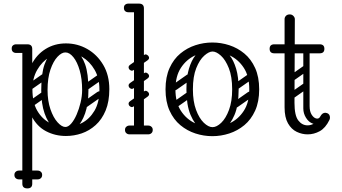

<svg xmlns="http://www.w3.org/2000/svg" viewBox="-20 -746 1897 1066"><path d="M346 -505Q410 -505 464.5 -474Q519 -443 553 -386Q587 -329 587 -251Q587 -182 566.5 -132.5Q546 -83 511 -51.5Q476 -20 433.5 -5.5Q391 9 346 9Q286 9 235.5 -17.5Q185 -44 155 -101.5Q125 -159 125 -251Q125 -329 154 -386Q183 -443 233 -474Q283 -505 346 -505ZM346 -455Q298 -455 255.5 -429.5Q213 -404 186.5 -358Q160 -312 160 -250Q160 -177 187 -131Q214 -85 257 -63Q300 -41 346 -41Q392 -41 434.5 -63Q477 -85 504.5 -131Q532 -177 532 -250Q532 -312 505.5 -358Q479 -404 437 -429.5Q395 -455 346 -455ZM132 -500Q159 -500 159 -474V274Q159 300 132 300Q104 300 104 274V-474Q104 -500 132 -500ZM155 -476Q153 -463 146 -459Q142 -452 121 -452H70Q58 -452 51 -459Q45 -465 45 -476Q45 -488 51 -493Q58 -500 70 -500H121Q132 -500 138 -498.5Q144 -497 145 -495Q149 -491 152 -486Q155 -481 155 -476ZM340 -7Q306 -9 276 -36.5Q246 -64 227.5 -116.5Q209 -169 209 -245Q209 -338 227.5 -389Q246 -440 276 -460.5Q306 -481 340 -481L343 -455Q322 -455 299 -430.5Q276 -406 260 -359.5Q244 -313 244 -246Q244 -186 260 -139.5Q276 -93 299.5 -67Q323 -41 343 -41ZM340 -7 343 -41Q359 -41 375.5 -60Q392 -79 405.5 -110Q419 -141 427.5 -177Q436 -213 436 -246Q436 -308 422.5 -355Q409 -402 387.5 -428.5Q366 -455 343 -455L340 -481Q374 -481 404 -460.5Q434 -440 452.5 -389Q471 -338 471 -245Q471 -169 452.5 -116.5Q434 -64 404 -36.5Q374 -9 340 -7ZM60 225Q60 214 67 208Q74 201 86 201H135Q147 201 154 207Q161 214 161 225Q161 237 154 244Q147 250 135 250H86Q74 250 67 243Q60 237 60 225ZM214 225Q214 237 207 243Q200 250 188 250H139Q128 250 120 244Q113 237 113 225Q113 214 120 207Q128 201 139 201H188Q200 201 207 208Q214 214 214 225ZM156 -250Q141 -239 132 -253Q128 -258 127.5 -265Q127 -272 135 -278L212 -332Q227 -342 237 -328Q241 -322 240.5 -315.5Q240 -309 233 -304ZM158 -153Q143 -142 134 -156Q130 -161 129.5 -168Q129 -175 137 -181L214 -235Q229 -245 239 -231Q243 -225 242.5 -218.5Q242 -212 235 -207ZM470 -250Q455 -239 446 -253Q442 -258 441.5 -265Q441 -272 449 -278L526 -332Q541 -342 551 -328Q555 -322 554.5 -315.5Q554 -309 547 -304ZM464 -153Q449 -142 440 -156Q436 -161 435.5 -168Q435 -175 443 -181L520 -235Q535 -245 545 -231Q549 -225 548.5 -218.5Q548 -212 541 -207Z M751 0Q724 0 724 -26V-700Q724 -726 751 -726Q779 -726 779 -700V-26Q779 0 751 0ZM778 -702Q776 -689 769 -685Q765 -678 744 -678H693Q681 -678 674 -685Q668 -691 668 -702Q668 -714 674 -719Q681 -726 693 -726H744Q755 -726 761 -724.5Q767 -723 768 -721Q772 -717 775 -712Q778 -707 778 -702ZM674 -25Q674 -36 681 -42Q688 -49 700 -49H749Q761 -49 768 -43Q775 -36 775 -25Q775 -13 768 -6Q761 0 749 0H700Q688 0 681 -7Q674 -13 674 -25ZM828 -25Q828 -13 821 -7Q814 0 802 0H753Q742 0 734 -6Q727 -13 727 -25Q727 -36 734 -43Q742 -49 753 -49H802Q814 -49 821 -42Q828 -36 828 -25ZM722 -357Q715 -352 708.5 -354Q702 -356 697 -362Q693 -369 694 -375Q695 -381 702 -386L779 -440Q787 -446 793.5 -443Q800 -440 804 -435Q809 -428 807.5 -422Q806 -416 799 -411ZM722 -155Q715 -150 708.5 -152Q702 -154 697 -160Q693 -167 694 -173Q695 -179 702 -184L779 -238Q787 -244 793.5 -241Q800 -238 804 -233Q809 -226 807.5 -220Q806 -214 799 -209ZM722 -256Q715 -251 708.5 -253Q702 -255 697 -261Q693 -268 694 -274Q695 -280 702 -285L779 -339Q787 -345 793.5 -342Q800 -339 804 -334Q809 -327 807.5 -321Q806 -315 799 -310Z M1159 10Q1111 10 1065 -5Q1019 -20 981.5 -51Q944 -82 921.5 -131.5Q899 -181 899 -250Q899 -319 921.5 -368.5Q944 -418 981.5 -449Q1019 -480 1065 -495Q1111 -510 1159 -510Q1207 -510 1253 -495Q1299 -480 1336.5 -449Q1374 -418 1396.5 -368.5Q1419 -319 1419 -250Q1419 -181 1396.5 -131.5Q1374 -82 1336.5 -51Q1299 -20 1253 -5Q1207 10 1159 10ZM1159 -40Q1209 -40 1256 -62Q1303 -84 1333.5 -130.5Q1364 -177 1364 -250Q1364 -323 1333.5 -369.5Q1303 -416 1256 -438Q1209 -460 1159 -460Q1110 -460 1062.5 -438Q1015 -416 984.5 -369.5Q954 -323 954 -250Q954 -177 984.5 -130.5Q1015 -84 1062.5 -62Q1110 -40 1159 -40ZM1160 -4Q1129 -4 1095 -29Q1061 -54 1038 -108Q1015 -162 1015 -250Q1015 -318 1029 -364.5Q1043 -411 1065 -438.5Q1087 -466 1112.5 -478Q1138 -490 1160 -490V-460Q1140 -460 1114 -437Q1088 -414 1069.5 -367.5Q1051 -321 1051 -250Q1051 -183 1068.5 -136Q1086 -89 1111.5 -64.5Q1137 -40 1160 -40ZM1160 -4V-40Q1183 -40 1208.5 -64.5Q1234 -89 1251.5 -136Q1269 -183 1269 -250Q1269 -321 1250.5 -367.5Q1232 -414 1206.5 -437Q1181 -460 1160 -460V-490Q1183 -490 1208 -478Q1233 -466 1255 -438.5Q1277 -411 1291 -364.5Q1305 -318 1305 -250Q1305 -162 1282 -108Q1259 -54 1225.5 -29Q1192 -4 1160 -4ZM962 -249Q947 -238 938 -252Q934 -257 933.5 -264Q933 -271 941 -277L1018 -331Q1033 -341 1043 -327Q1047 -321 1046.5 -314.5Q1046 -308 1039 -303ZM964 -152Q949 -141 940 -155Q936 -160 935.5 -167Q935 -174 943 -180L1020 -234Q1035 -244 1045 -230Q1049 -224 1048.5 -217.5Q1048 -211 1041 -206ZM1298 -249Q1283 -238 1274 -252Q1270 -257 1269.5 -264Q1269 -271 1277 -277L1354 -331Q1369 -341 1379 -327Q1383 -321 1382.5 -314.5Q1382 -308 1375 -303ZM1300 -152Q1285 -141 1276 -155Q1272 -160 1271.5 -167Q1271 -174 1279 -180L1356 -234Q1371 -244 1381 -230Q1385 -224 1384.5 -217.5Q1384 -211 1377 -206Z M1688 0Q1657 0 1627.5 -14Q1598 -28 1579 -61Q1560 -94 1560 -150V-640Q1560 -650 1567.5 -658Q1575 -666 1589 -666Q1601 -666 1609 -657.5Q1617 -649 1617 -640Q1617 -572 1616.5 -516Q1616 -460 1616 -407.5Q1616 -355 1615.5 -299Q1615 -243 1615 -175Q1615 -105 1636 -77.5Q1657 -50 1688 -50Q1708 -50 1726.5 -62Q1745 -74 1758 -99Q1769 -120 1786 -120Q1790 -120 1796 -118Q1812 -112 1812 -93Q1812 -86 1809 -80Q1787 -35 1755 -17.5Q1723 0 1688 0ZM1503 -450Q1477 -450 1477 -475Q1477 -500 1503 -500H1755Q1781 -500 1781 -475Q1781 -450 1755 -450ZM1682 -485Q1699 -485 1699 -468V-154Q1699 -137 1682 -137Q1664 -137 1664 -153V-467Q1664 -485 1682 -485ZM1758 -99V-73Q1738 -52 1716 -60Q1694 -68 1679 -92Q1664 -116 1664 -144V-252H1699V-157Q1699 -127 1710.5 -109Q1722 -91 1736.5 -88Q1751 -85 1758 -99ZM1611 -299Q1596 -288 1587 -302Q1583 -307 1582.5 -314Q1582 -321 1590 -327L1667 -381Q1682 -391 1692 -377Q1696 -371 1695.5 -364.5Q1695 -358 1688 -353ZM1609 -200Q1594 -189 1585 -203Q1581 -208 1580.5 -215Q1580 -222 1588 -228L1665 -282Q1680 -292 1690 -278Q1694 -272 1693.5 -265.5Q1693 -259 1686 -254Z"/></svg>

Font: Agu Display Uzo
Style: Regular
Weight: 400
Designer: Oluwaseun Badejo
Version: Version 1.103